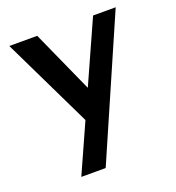

<svg xmlns="http://www.w3.org/2000/svg" viewBox="-117 -517 745 814"><g transform="rotate(-20 255.0 -110.0)"><path d="M112 203 393 -423H495L222 203ZM221 3 15 -423H141L307 -54Z"/></g></svg>

Font: Josefin Sans Thin SemiBold
Style: Regular
Weight: 600
Version: Version 2.000